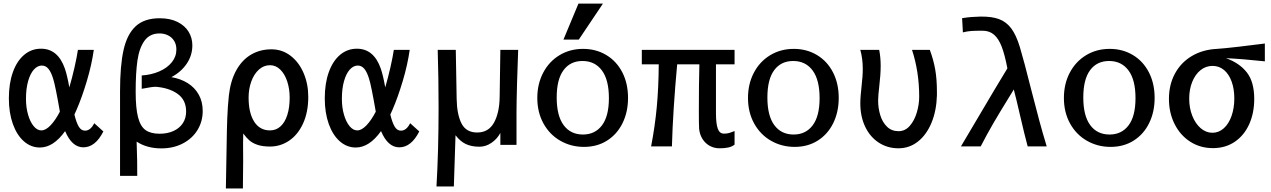

<svg xmlns="http://www.w3.org/2000/svg" viewBox="-20 -834 7240 1094"><path d="M30.5 -273.5Q30.5 -359 53.5 -423Q76.5 -487 118 -521.8Q159.5 -556.5 213.5 -556.5Q310 -556.5 349.5 -443.5Q363 -404.5 375 -336Q391 -390.5 404.8 -451.2Q418.5 -512 424 -550H514.5Q502.5 -465.5 475 -373Q447.5 -280.5 416.5 -209L404 -181.5Q415 -135.5 428.8 -112.5Q442.5 -89.5 464.5 -89.5Q496 -89.5 517 -132L569 -85Q523 5.5 455 5.5Q390 5.5 351 -87Q284.5 6.5 207 6.5Q156.5 6.5 116.2 -28.8Q76 -64 53.2 -127.8Q30.5 -191.5 30.5 -273.5ZM215.5 -91Q240.5 -91 268 -119.8Q295.5 -148.5 321 -197.5V-198.5Q295.5 -346 283 -385Q271.5 -423 256 -441.8Q240.5 -460.5 218.5 -460.5Q194 -460.5 173.2 -437.8Q152.5 -415 140.2 -371.8Q128 -328.5 128 -271Q128 -221.5 140 -180.2Q152 -139 172 -115Q192 -91 215.5 -91Z M889.5 -730Q949.5 -730 991.5 -709Q1033.5 -688 1054.8 -653Q1076 -618 1076 -575.5Q1076 -518 1043.5 -470.5Q1011 -423 956.5 -394.5Q1009.5 -385.5 1049.8 -360.2Q1090 -335 1112.5 -294.8Q1135 -254.5 1135 -201.5Q1135 -142 1105.5 -93.5Q1076 -45 1022.2 -16.8Q968.5 11.5 899 11.5Q817.5 11.5 758.5 -27Q761 39 761.5 81.8Q762 124.5 762 168H664V-314Q664 -460 684.2 -550Q704.5 -640 753.8 -685Q803 -730 889.5 -730ZM1040.5 -198.5Q1040.5 -264.5 992.2 -299Q944 -333.5 867.5 -339.5Q856.5 -339.5 840 -337.2Q823.5 -335 787.5 -328V-404Q842 -407.5 887.2 -427Q932.5 -446.5 958.8 -479Q985 -511.5 985 -552Q985 -581.5 971.5 -602.2Q958 -623 936.2 -633.2Q914.5 -643.5 889.5 -643.5Q833.5 -643.5 803.5 -602Q773.5 -560.5 763.2 -489.8Q753 -419 753 -312.5Q753 -217 766.8 -165Q780.5 -113 809.8 -92.5Q839 -72 889.5 -72Q934.5 -72 968.8 -87.8Q1003 -103.5 1021.8 -132Q1040.5 -160.5 1040.5 -198.5Z M1267 240 1270.5 42.5 1271.5 -15.5Q1272.5 -96.5 1275 -162Q1277.5 -227.5 1284 -289.5Q1293.5 -374.5 1326.5 -433.8Q1359.5 -493 1410.8 -523Q1462 -553 1526.5 -553Q1588 -553 1635.8 -516.2Q1683.5 -479.5 1710 -417.5Q1736.5 -355.5 1736.5 -282.5Q1736.5 -195.5 1707.2 -131.2Q1678 -67 1628.2 -33Q1578.5 1 1518.5 1Q1476 1 1447.2 -8.8Q1418.5 -18.5 1400.8 -34.2Q1383 -50 1366 -73.5Q1365 -59.5 1365 -16.5L1365.5 87Q1365.5 150 1364 240ZM1630.5 -278Q1630.5 -328 1616.5 -370.2Q1602.5 -412.5 1577 -437.5Q1551.5 -462.5 1518.5 -462.5Q1483 -462.5 1455.2 -437.5Q1427.5 -412.5 1412 -370.2Q1396.5 -328 1396.5 -278Q1396.5 -191 1428.2 -141Q1460 -91 1518.5 -91Q1553 -91 1578.2 -113.8Q1603.5 -136.5 1617 -178.8Q1630.5 -221 1630.5 -278Z M1830.5 -273.5Q1830.5 -359 1853.5 -423Q1876.5 -487 1918 -521.8Q1959.5 -556.5 2013.5 -556.5Q2110 -556.5 2149.5 -443.5Q2163 -404.5 2175 -336Q2191 -390.5 2204.8 -451.2Q2218.5 -512 2224 -550H2314.5Q2302.5 -465.5 2275 -373Q2247.5 -280.5 2216.5 -209L2204 -181.5Q2215 -135.5 2228.8 -112.5Q2242.5 -89.5 2264.5 -89.5Q2296 -89.5 2317 -132L2369 -85Q2323 5.5 2255 5.5Q2190 5.5 2151 -87Q2084.5 6.5 2007 6.5Q1956.5 6.5 1916.2 -28.8Q1876 -64 1853.2 -127.8Q1830.5 -191.5 1830.5 -273.5ZM2015.5 -91Q2040.5 -91 2068 -119.8Q2095.5 -148.5 2121 -197.5V-198.5Q2095.5 -346 2083 -385Q2071.5 -423 2056 -441.8Q2040.5 -460.5 2018.5 -460.5Q1994 -460.5 1973.2 -437.8Q1952.5 -415 1940.2 -371.8Q1928 -328.5 1928 -271Q1928 -221.5 1940 -180.2Q1952 -139 1972 -115Q1992 -91 2015.5 -91Z M2479 -221.5Q2479 -390 2474 -550H2577L2582 -270.5Q2583.5 -181.5 2609.8 -130.2Q2636 -79 2699 -79Q2763.5 -79 2794.8 -135.2Q2826 -191.5 2827 -283L2831 -550H2932.5Q2929.5 -480 2926.2 -363.8Q2923 -247.5 2923 -196V-8.5H2831V-76.5Q2812.5 -42 2780.2 -20Q2748 2 2712 2Q2667 2 2634.8 -13Q2602.5 -28 2575.5 -63.5L2566 228.5H2467Q2479 24.5 2479 -221.5Z M3041.5 -276Q3041.5 -355.5 3074.8 -419.2Q3108 -483 3167.5 -519.2Q3227 -555.5 3302.5 -555.5Q3376 -555.5 3434.5 -520.5Q3493 -485.5 3525.8 -422Q3558.5 -358.5 3558.5 -276Q3558.5 -196.5 3527.5 -133Q3496.5 -69.5 3439.5 -33.2Q3382.5 3 3307.5 3Q3234 3 3173 -31.8Q3112 -66.5 3076.8 -130.2Q3041.5 -194 3041.5 -276ZM3449.5 -275Q3449.5 -379 3409.5 -432.8Q3369.5 -486.5 3299 -486.5Q3229.5 -486.5 3190.8 -434Q3152 -381.5 3152 -278.5Q3152 -174.5 3191.5 -121Q3231 -67.5 3301.5 -67.5Q3370.5 -67.5 3410 -119.8Q3449.5 -172 3449.5 -275ZM3190.5 -608.5 3276 -813.5H3415.5L3278 -608.5Z M3963.5 -101Q3962 -122 3962 -204.5Q3962 -358 3965 -467.5H3838.5Q3814.5 -208.5 3808.5 0H3690Q3712 -114 3722.2 -223.5Q3732.5 -333 3733.5 -467.5H3637V-550H4165.5V-467.5H4059.5V-188.5Q4059.5 -129.5 4069.8 -101Q4080 -72.5 4105 -72.5Q4121.5 -72.5 4134.5 -76.2Q4147.5 -80 4165.5 -87.5V-10Q4150.5 2 4129.2 6.5Q4108 11 4080 11Q4049 11 4023.5 -3.2Q3998 -17.5 3982.2 -43Q3966.5 -68.5 3963.5 -101Z M4242 -276Q4242 -355.5 4275.2 -419.2Q4308.5 -483 4368 -519.2Q4427.5 -555.5 4503 -555.5Q4576.5 -555.5 4635 -520.5Q4693.5 -485.5 4726.2 -422Q4759 -358.5 4759 -276Q4759 -196.5 4728 -133Q4697 -69.5 4640 -33.2Q4583 3 4508 3Q4434.5 3 4373.5 -31.8Q4312.5 -66.5 4277.2 -130.2Q4242 -194 4242 -276ZM4650 -275Q4650 -379 4610 -432.8Q4570 -486.5 4499.5 -486.5Q4430 -486.5 4391.2 -434Q4352.5 -381.5 4352.5 -278.5Q4352.5 -174.5 4392 -121Q4431.5 -67.5 4502 -67.5Q4571 -67.5 4610.5 -119.8Q4650 -172 4650 -275Z M4882 -245.5Q4882 -267 4884.2 -292Q4886.5 -317 4889 -341Q4892.5 -374 4894.2 -396.2Q4896 -418.5 4896 -442Q4896 -499.5 4882 -550H4989.5Q4998 -507.5 4998 -459Q4998 -430.5 4995.8 -402.8Q4993.5 -375 4989.5 -337Q4987 -316 4985.2 -295.5Q4983.5 -275 4983.5 -261Q4983.5 -217.5 4995.8 -177.5Q5008 -137.5 5034.2 -112Q5060.5 -86.5 5100 -86.5Q5137.5 -86.5 5164 -117Q5190.5 -147.5 5204 -193.2Q5217.5 -239 5217.5 -283Q5217.5 -425 5176.5 -550H5278Q5299 -493.5 5308.8 -438Q5318.5 -382.5 5318.5 -311.5V-290.5Q5316 -203.5 5287.8 -135Q5259.5 -66.5 5210.8 -27.8Q5162 11 5099 11Q5037.5 11 4988 -20.8Q4938.5 -52.5 4910.2 -111Q4882 -169.5 4882 -245.5Z M5570 -193.5Q5606.5 -255.5 5645.8 -321.5Q5685 -387.5 5720 -444.5Q5705.5 -521 5687.8 -567.5Q5670 -614 5643.8 -636.5Q5617.5 -659 5578.5 -659Q5537.5 -659 5514.8 -657.5Q5492 -656 5466.5 -649.5L5462 -730.5Q5494.5 -735.5 5514.5 -737Q5534.5 -738.5 5566 -739.5Q5631 -740.5 5672.2 -725.2Q5713.5 -710 5741.8 -672.5Q5770 -635 5791 -566Q5815 -486 5854.5 -328Q5882.5 -218.5 5901.5 -148.2Q5920.5 -78 5944 0H5835.5Q5827 -31 5815.5 -78.2Q5804 -125.5 5793.5 -171Q5768.5 -280 5756.5 -324Q5738.5 -294 5729.5 -280Q5675.5 -192.5 5640.8 -133Q5606 -73.5 5568 0H5455.5Q5491.5 -59.5 5570 -193.5Z M6042 -276Q6042 -355.5 6075.2 -419.2Q6108.5 -483 6168 -519.2Q6227.5 -555.5 6303 -555.5Q6376.5 -555.5 6435 -520.5Q6493.5 -485.5 6526.2 -422Q6559 -358.5 6559 -276Q6559 -196.5 6528 -133Q6497 -69.5 6440 -33.2Q6383 3 6308 3Q6234.5 3 6173.5 -31.8Q6112.5 -66.5 6077.2 -130.2Q6042 -194 6042 -276ZM6450 -275Q6450 -379 6410 -432.8Q6370 -486.5 6299.5 -486.5Q6230 -486.5 6191.2 -434Q6152.5 -381.5 6152.5 -278.5Q6152.5 -174.5 6192 -121Q6231.5 -67.5 6302 -67.5Q6371 -67.5 6410.5 -119.8Q6450 -172 6450 -275Z M6640.5 -270.5Q6640.5 -351.5 6674.8 -414.8Q6709 -478 6771 -514.8Q6833 -551.5 6914 -555.5Q6953.5 -558 7036 -567.5Q7118.5 -577 7187 -586V-484.5Q7061 -498 6965.5 -502.5Q7042.5 -475 7084.5 -421.2Q7126.5 -367.5 7126.5 -270Q7126.5 -190 7097.8 -126.2Q7069 -62.5 7015.8 -26.2Q6962.5 10 6891 10Q6819 10 6762 -26.5Q6705 -63 6672.8 -127.2Q6640.5 -191.5 6640.5 -270.5ZM7013 -273Q7013 -327 6997.8 -369.2Q6982.5 -411.5 6954.5 -435Q6926.5 -458.5 6889 -458.5Q6850.5 -458.5 6820.2 -434Q6790 -409.5 6773 -367Q6756 -324.5 6756 -272Q6756 -218 6773.8 -173.5Q6791.5 -129 6821.8 -103.2Q6852 -77.5 6888.5 -77.5Q6924.5 -77.5 6953 -103Q6981.5 -128.5 6997.2 -173.2Q7013 -218 7013 -273Z"/></svg>

Font: JuliaMono SemiBold
Style: Regular
Weight: 600
Monospace: yes
Designer: cormullion
Foundry: corm
Version: Version 0.055; ttfautohint (v1.8.4)